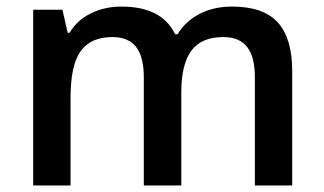

<svg xmlns="http://www.w3.org/2000/svg" viewBox="-20 -570 996 590"><path d="M537.1 0H421.9V-333Q421.9 -395 398.4 -425.5Q375 -456.1 325.2 -456.1Q258.8 -456.1 227.8 -412.8Q196.8 -369.6 196.8 -269V0H82V-540H171.9L188 -469.2H193.8Q216.3 -507.8 259 -528.8Q301.8 -549.8 353 -549.8Q477.5 -549.8 518.1 -464.8H525.9Q549.8 -504.9 593.3 -527.3Q636.7 -549.8 692.9 -549.8Q789.6 -549.8 833.7 -501Q877.9 -452.1 877.9 -352.1V0H763.2V-333Q763.2 -395 739.5 -425.5Q715.8 -456.1 666 -456.1Q599.1 -456.1 568.1 -414.3Q537.1 -372.6 537.1 -286.1Z"/></svg>

Font: f1_57812          
Style: Regular
Weight: 600
Foundry: Ascender Corporation
Version: Version 1.10